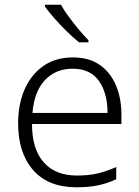

<svg xmlns="http://www.w3.org/2000/svg" viewBox="-20 -786 592 816"><path d="M290 -542Q358 -542 403.5 -510.5Q449 -479 472.5 -424Q496 -369 496 -298V-259H116Q116 -153 165.5 -96.5Q215 -40 307 -40Q356 -40 393 -48.5Q430 -57 474 -76V-24Q434 -6 395 2Q356 10 305 10Q185 10 121 -63Q57 -136 57 -262Q57 -343 84.5 -406Q112 -469 164 -505.5Q216 -542 290 -542ZM289 -494Q216 -494 170.5 -445Q125 -396 118 -306H437Q437 -390 400.5 -442Q364 -494 289 -494ZM239 -766Q251 -744 271.5 -716Q292 -688 314.5 -661Q337 -634 356 -615V-606H316Q291 -626 263 -653.5Q235 -681 210.5 -709Q186 -737 171 -758V-766Z"/></svg>

Font: Noto Sans Gurmukhi UI Light
Style: Regular
Weight: 300
Designer: Jelle Bosma - Monotype Design Team
Foundry: Monotype Imaging Inc.
Version: Version 2.004; ttfautohint (v1.8.4.7-5d5b)